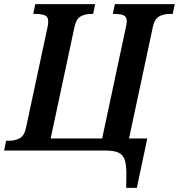

<svg xmlns="http://www.w3.org/2000/svg" viewBox="-49 -734 872 936"><path d="M566 182 567 125Q568 79 561 51.5Q554 24 532.5 12Q511 0 467 0H-29L-19 -48H-4Q26 -48 48 -60.5Q70 -73 78 -112L183 -603Q186 -618 186 -630Q186 -652 170 -659Q154 -666 126 -666H113L123 -714H415L405 -666H394Q365 -666 343.5 -653.5Q322 -641 314 -602L198 -59H449L565 -603Q569 -620 569 -631Q569 -652 554 -659Q539 -666 513 -666H501L511 -714H803L793 -666H777Q748 -666 726 -653.5Q704 -641 696 -602L580 -59H669L618 182Z"/></svg>

Font: Noto Serif SemiCondensed SemiBold
Style: Italic
Weight: 600
Width: 4
Italic angle: -12°
Designer: Monotype Design Team
Foundry: Monotype Imaging Inc.
Version: Version 2.014; ttfautohint (v1.8.4.7-5d5b)